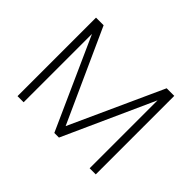

<svg xmlns="http://www.w3.org/2000/svg" viewBox="-117 -745 944 944"><g transform="rotate(45 354.5 -273.0)"><path d="M354 -63 573.7 -545.9H617.2L370.6 0H338.4L93.3 -545.9H135.3ZM125 -545.9V0H82.5V-545.9ZM584 0V-545.9H626.5V0Z"/></g></svg>

Font: Inter Tight ExtraLight
Style: Regular
Weight: 250
Designer: Rasmus Andersson
Foundry: rsms
Version: Version 3.004